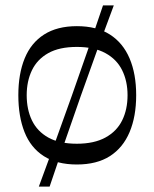

<svg xmlns="http://www.w3.org/2000/svg" viewBox="-20 -596 572 712"><path d="M265 14Q191 14 142.5 -17Q94 -48 71 -106Q48 -164 48 -243Q48 -322 71.5 -379.5Q95 -437 143.5 -468Q192 -499 265 -499Q339 -499 387.5 -468Q436 -437 460.5 -379.5Q485 -322 485 -243Q485 -164 460.5 -106Q436 -48 387.5 -17Q339 14 265 14ZM265 -63Q329 -63 371 -86Q413 -109 433 -149.5Q453 -190 453 -243Q453 -295 433 -335.5Q413 -376 371 -399Q329 -422 265 -422Q200 -422 159 -399Q118 -376 98.5 -335.5Q79 -295 79 -243Q79 -190 98.5 -149.5Q118 -109 159 -86Q200 -63 265 -63ZM124 96Q186 -71 246 -240Q306 -409 362 -576H402Q339 -409 279.5 -240Q220 -71 164 96Z"/></svg>

Font: Ojuju Medium
Style: Regular
Weight: 500
Designer: Chisaokwu Joboson, Mirko Velimirovic
Foundry: Udi Foundry
Version: Version 1.000